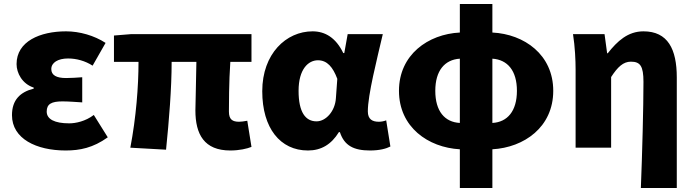

<svg xmlns="http://www.w3.org/2000/svg" viewBox="-20 -740 3478 962"><path d="M309 14C380 14 446 1 520 -52L450 -164C408 -132 359 -122 327 -122C253 -122 214 -143 214 -181C214 -219 238 -232 293 -232C324 -232 359 -229 392 -227V-353C366 -351 335 -349 311 -349C263 -349 237 -363 237 -394C237 -426 270 -447 321 -447C363 -447 407 -435 444 -411L509 -525C452 -562 379 -583 311 -583C181 -583 63 -533 63 -419C63 -374 91 -320 149 -301V-296C81 -279 40 -239 40 -163C40 -45 162 14 309 14Z M1134 14C1179 14 1218 5 1240 -4L1219 -135C1203 -132 1188 -130 1178 -130C1145 -130 1127 -141 1127 -181C1127 -204 1127 -333 1134 -430H1240V-569H637L551 -562V-430H674C674 -307 662 -152 633 0L812 10C827 -138 840 -296 840 -430H964C963 -338 959 -219 959 -187C959 -67 1003 14 1134 14Z M1523 14C1589 14 1640 -16 1678 -78H1683C1705 -10 1753 14 1834 14C1881 14 1915 5 1936 -6L1915 -137C1902 -132 1889 -130 1878 -130C1846 -130 1823 -142 1823 -182C1823 -265 1868 -440 1898 -569H1722L1705 -474H1700C1663 -551 1609 -583 1546 -583C1414 -583 1294 -471 1294 -283C1294 -98 1384 14 1523 14ZM1566 -132C1511 -132 1476 -177 1476 -285C1476 -394 1525 -438 1573 -438C1619 -438 1648 -404 1670 -345L1663 -248C1659 -183 1613 -132 1566 -132Z M2284 202H2447V8C2606 -1 2752 -103 2752 -285C2752 -466 2607 -569 2447 -577V-720H2284V-577C2125 -569 1979 -466 1979 -285C1979 -103 2125 -1 2284 8ZM2161 -285C2161 -386 2208 -441 2284 -446V-124C2208 -128 2161 -183 2161 -285ZM2570 -285C2570 -183 2522 -128 2447 -124V-446C2523 -441 2570 -386 2570 -285Z M3191 202H3371V-352C3371 -494 3326 -583 3204 -583C3126 -583 3073 -534 3025 -473H3022L3009 -569H2851C2861 -506 2864 -437 2864 -392V0H3042V-354C3075 -405 3103 -431 3141 -431C3188 -431 3204 -409 3204 -330C3204 -203 3198 25 3191 202Z"/></svg>

Font: Noto Sans JP Black
Style: Regular
Weight: 900
Designer: Ryoko NISHIZUKA 西塚涼子 (kana, bopomofo & ideographs); Paul D. Hunt (Latin, Greek & Cyrillic); Sandoll Communications 산돌커뮤니
Foundry: Adobe
Version: Version 2.002;hotconv 1.0.116;makeotfexe 2.5.65601